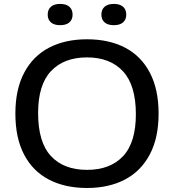

<svg xmlns="http://www.w3.org/2000/svg" viewBox="-20 -950 888 980"><path d="M58.5 -370Q58.5 -494.5 103.8 -579.5Q149 -664.5 231 -707Q313 -749.5 424 -749.5Q536 -749.5 618 -707Q700 -664.5 744.8 -579.2Q789.5 -494 789.5 -370Q789.5 -246 744.2 -161Q699 -76 617 -33.2Q535 9.5 424 9.5Q312.5 9.5 230.2 -33Q148 -75.5 103.2 -160.5Q58.5 -245.5 58.5 -370ZM673.5 -367Q673.5 -515 607.8 -586Q542 -657 424 -657Q306.5 -657 240.5 -587.2Q174.5 -517.5 174.5 -373Q174.5 -224 240 -153.5Q305.5 -83 424 -83Q542.5 -83 608 -152.8Q673.5 -222.5 673.5 -367ZM223.5 -875.5Q223.5 -901 239.8 -915.5Q256 -930 287 -930Q318 -930 334.2 -915.5Q350.5 -901 350.5 -875.5Q350.5 -850 334.2 -835.8Q318 -821.5 287 -821.5Q256 -821.5 239.8 -835.8Q223.5 -850 223.5 -875.5ZM497.5 -875.5Q497.5 -901 513.8 -915.5Q530 -930 561 -930Q592 -930 608.2 -915.5Q624.5 -901 624.5 -875.5Q624.5 -850 608.2 -835.8Q592 -821.5 561 -821.5Q530 -821.5 513.8 -835.8Q497.5 -850 497.5 -875.5Z"/></svg>

Font: Encode Sans Expanded Medium
Style: Regular
Weight: 500
Width: 7
Designer: Multiple Designers
Foundry: Impallari Type
Version: Version 2.000